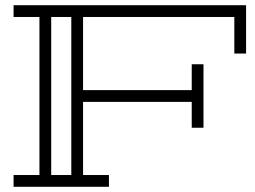

<svg xmlns="http://www.w3.org/2000/svg" viewBox="-20 -715 977 735"><path d="M922 -695V-510H877V-650H298V-370H714V-469H759V-226H714V-325H298V-45H397V0H32V-45H131V-650H32V-695ZM253 -650H176V-45H253Z"/></svg>

Font: Geostar
Style: Regular
Weight: 400
Designer: Joe Prince
Foundry: Joe Prince
Version: Version 1.002